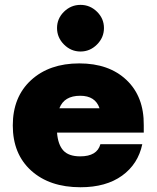

<svg xmlns="http://www.w3.org/2000/svg" viewBox="-20 -778 659 808"><path d="M388.1 -590.6Q358.8 -561.2 318.8 -561.2Q278.8 -561.2 249.4 -590.6Q220 -620 220 -660Q220 -700 249.4 -728.8Q278.8 -757.5 318.8 -757.5Q358.8 -757.5 388.1 -728.8Q417.5 -700 417.5 -660Q417.5 -620 388.1 -590.6ZM313.8 -511.2Q438.8 -511.2 512.5 -441.2Q586.2 -371.2 585 -251.2V-220H220Q223.8 -170 246.2 -145Q268.8 -120 317.5 -120Q388.8 -120 402.5 -171.2H578.8Q561.2 -87.5 493.8 -38.8Q426.2 10 318.8 10Q188.8 10 111.2 -60Q33.8 -130 33.8 -250Q33.8 -370 110.6 -440.6Q187.5 -511.2 313.8 -511.2ZM317.5 -375Q250 -375 230 -322.5H398.8Q381.2 -375 317.5 -375Z"/></svg>

Font: Now Black
Style: Regular
Weight: 900
Designer: Alfredo Marco Pradil
Foundry: Alfredo Marco Pradil
Version: Version 1.002;PS 001.002;hotconv 1.0.88;makeotf.lib2.5.64775